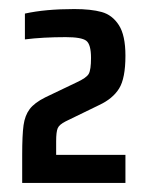

<svg xmlns="http://www.w3.org/2000/svg" viewBox="-20 -824 327 424"><path d="M80 -609 149 -642Q171 -652 176 -661Q181 -670 181 -696Q181 -726 170.5 -734Q160 -742 125 -742Q75 -742 35 -737V-794Q80 -804 144 -804Q181 -804 204.5 -797.5Q228 -791 242.5 -768.5Q257 -746 257 -701Q257 -651 243 -628.5Q229 -606 199 -592L125 -556Q111 -549 107.5 -541Q104 -533 104 -512V-482H257V-420H29V-482Q29 -526 32 -547.5Q35 -569 45.5 -583Q56 -597 80 -609Z"/></svg>

Font: Saira Semi Condensed Medium
Style: Regular
Weight: 500
Width: 4
Designer: Hector Gatti with collaboration of the Omnibus-Type team
Foundry: Omnibus-Type
Version: Version 1.001; ttfautohint (v1.8)